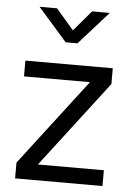

<svg xmlns="http://www.w3.org/2000/svg" viewBox="-53 -772 560 812"><g transform="rotate(5 227.5 -366.0)"><path d="M42 -433V-500H413V-433L133 -67H413V0H42V-67L322 -433ZM205 -592 82 -732H156L231 -645L305 -732H380L255 -592Z"/></g></svg>

Font: Titillium Web[RUS by Daymarius]
Style: Regular
Weight: 400
Designer: Cyrillization by Daymarius
Foundry: Cyrillization by Daymarius
Version: Version 1.002 September 11, 2018